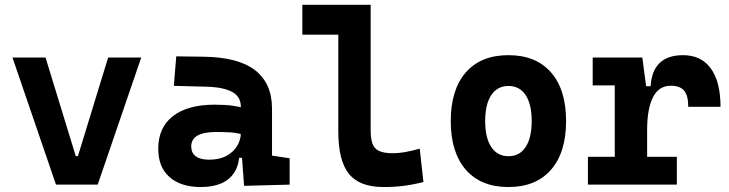

<svg xmlns="http://www.w3.org/2000/svg" viewBox="-20 -752 2970 782"><path d="M208 0 30.8 -517.6H165.5L288.6 -116.2H297.4L420.4 -517.6H555.2L377.9 0Z M974.1 4.9 962.9 -148.4 960.9 -215.8V-316.9Q960.9 -358.4 925.5 -377.7Q890.1 -397 820.3 -398.9L688 -402.3L697.8 -522.5L810.5 -521Q951.2 -519 1019.5 -465.6Q1087.9 -412.1 1087.9 -309.6V-118.2L1159.7 -107.4V0ZM798.8 9.8Q716.3 9.8 670.4 -30.8Q624.5 -71.3 624.5 -146Q624.5 -232.9 684.6 -279.3Q744.6 -325.7 855 -325.7Q897.5 -325.7 928.5 -321.3Q959.5 -316.9 991.2 -307.6L969.7 -204.6Q938.5 -211.9 913.6 -213.1Q888.7 -214.4 861.3 -214.4Q758.8 -214.4 758.8 -155.8Q758.8 -129.4 777.3 -115.5Q795.9 -101.6 831.5 -101.6Q874.5 -101.6 903.3 -117.7Q932.1 -133.8 946.5 -158.7Q960.9 -183.6 960.9 -210V-242.2L979.5 -109.4H938L955.1 -125Q953.6 -80.1 934.6 -50Q915.5 -20 881.1 -5.1Q846.7 9.8 798.8 9.8Z M1542 9.8Q1444.3 9.8 1401.1 -43.9Q1357.9 -97.7 1357.9 -215.8V-732.4H1489.7V-220.7Q1489.7 -188.5 1496.6 -168Q1503.4 -147.5 1522.9 -137.7Q1542.5 -127.9 1581.1 -127.9Q1624 -127.9 1689.5 -146.5L1704.6 -10.7Q1663.1 0 1624.5 4.9Q1585.9 9.8 1542 9.8ZM1211.4 -610.8V-732.4H1366.7V-610.8Z M2050.8 9.8Q1939 9.8 1877.4 -60.5Q1815.9 -130.9 1815.9 -258.8Q1815.9 -387.2 1877.4 -457.3Q1939 -527.3 2050.8 -527.3Q2162.6 -527.3 2224.1 -457.3Q2285.6 -387.2 2285.6 -258.8Q2285.6 -130.9 2224.1 -60.5Q2162.6 9.8 2050.8 9.8ZM2051 -115.7Q2096.2 -115.7 2120.8 -153.1Q2145.5 -190.5 2145.5 -258.9Q2145.5 -327.6 2120.9 -364.7Q2096.2 -401.9 2050.8 -401.9Q2005.9 -401.9 1981 -364.7Q1956.1 -327.5 1956.1 -258.8Q1956.1 -190.4 1981 -153.1Q2005.9 -115.7 2051 -115.7Z M2615.7 -222.7 2585.4 -400.9H2629.9Q2637.7 -527.3 2762.2 -527.3Q2835.9 -527.3 2875.2 -473.1Q2914.6 -418.9 2914.6 -316.9H2783.2Q2783.2 -362.6 2766.4 -382.7Q2749.5 -402.8 2711.9 -402.8Q2663.5 -402.8 2639.6 -356Q2615.7 -309.1 2615.7 -222.7ZM2374.5 0V-113.3H2736.8V0ZM2483.9 0V-517.6H2596.2L2615.7 -369.1V0ZM2394 -404.3V-517.6H2589.4L2599.1 -404.3Z"/></svg>

Font: Cascadia Mono
Style: Regular
Weight: 400
Monospace: yes
Designer: Aaron Bell
Foundry: Saja Typeworks
Version: Version 2102.003